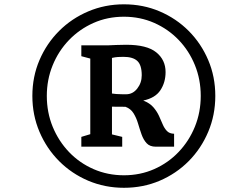

<svg xmlns="http://www.w3.org/2000/svg" viewBox="-20 -934 1089 890"><path d="M130 -489.5Q130 -578.5 163 -655.5Q196 -732.5 254 -790.5Q312 -848.5 389.2 -881.2Q466.5 -914 554.5 -914Q643.5 -914 720.2 -881.2Q797 -848.5 854.8 -790.5Q912.5 -732.5 945.2 -655.5Q978 -578.5 978 -489.5Q978 -400.5 945.2 -323Q912.5 -245.5 854.8 -187.2Q797 -129 720.2 -96.2Q643.5 -63.5 554.5 -63.5Q466.5 -63.5 389.2 -96.2Q312 -129 254 -187.2Q196 -245.5 163 -323Q130 -400.5 130 -489.5ZM197 -489.5Q197 -413 224.2 -346.5Q251.5 -280 300 -229.2Q348.5 -178.5 413.8 -150Q479 -121.5 554.5 -121.5Q630 -121.5 695 -150.2Q760 -179 808.2 -229.8Q856.5 -280.5 883.5 -347Q910.5 -413.5 910.5 -489.5Q910.5 -565.5 883.5 -632Q856.5 -698.5 808.2 -748.8Q760 -799 695 -827.8Q630 -856.5 554.5 -856.5Q478 -856.5 413 -827.5Q348 -798.5 299.5 -748Q251 -697.5 224 -631Q197 -564.5 197 -489.5ZM398.5 -312V-662.5L357 -673.5V-724H445.5Q467.5 -723.5 484.2 -724Q501 -724.5 519.5 -725.5Q538 -726.5 565 -726.5Q661 -726.5 704.2 -691.5Q747.5 -656.5 747.5 -600Q747.5 -552 723.5 -515.8Q699.5 -479.5 644 -468Q674.5 -456 691 -436.8Q707.5 -417.5 717 -396.8Q726.5 -376 734.2 -357.5Q742 -339 753.8 -326.8Q765.5 -314.5 787 -314V-254H702.5Q674.5 -254 659.8 -270Q645 -286 636.2 -310.8Q627.5 -335.5 619.8 -361.8Q612 -388 599 -409Q586 -430 561.5 -439L499 -439.5V-311L546.5 -299.5V-254H357V-299.5ZM499 -500.5Q507 -499 518.8 -498.2Q530.5 -497.5 543 -497.2Q555.5 -497 564.5 -497Q595.5 -497 616.2 -523.5Q637 -550 637 -585Q637 -632.5 616.5 -651.5Q596 -670.5 552.5 -670.5Q540 -670.5 527 -669.8Q514 -669 499 -665.5Z"/></svg>

Font: Merriweather Light 18pt SemiBold
Style: Italic
Weight: 600
Italic angle: -7.8°
Version: Version 2.101